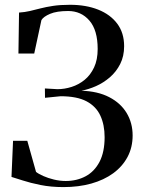

<svg xmlns="http://www.w3.org/2000/svg" viewBox="-20 -771 590 802"><path d="M245 10.5Q193 10.5 149.5 1.8Q106 -7 75 -17.2Q44 -27.5 28 -32L34.5 -183H94L130.5 -53Q141 -44.5 160.8 -35.8Q180.5 -27 205.2 -21Q230 -15 254.5 -15Q301 -15 337.8 -34.8Q374.5 -54.5 395.8 -95.2Q417 -136 417 -198Q417 -249.5 399.2 -288Q381.5 -326.5 341.5 -347.8Q301.5 -369 233 -369L168 -362.5L167.5 -401.5L220 -398.5Q249.5 -398.5 279.2 -408Q309 -417.5 333.5 -437.5Q358 -457.5 373 -489.5Q388 -521.5 388 -566.5Q388 -645 353.5 -685Q319 -725 264.5 -725Q217 -725 189.2 -713.2Q161.5 -701.5 153 -687L123 -547.5H57L59.5 -718.5Q83.5 -720 104.8 -725Q126 -730 149.2 -736Q172.5 -742 202.2 -746.5Q232 -751 272.5 -751Q339 -751 390 -730.8Q441 -710.5 469.8 -672Q498.5 -633.5 498.5 -578Q498.5 -536 482 -503.5Q465.5 -471 438.8 -448Q412 -425 380.8 -411.2Q349.5 -397.5 320 -392Q388.5 -390 436.2 -365.2Q484 -340.5 509 -299Q534 -257.5 534 -205Q534 -155.5 512.8 -115.5Q491.5 -75.5 452.8 -47.2Q414 -19 361.2 -4.2Q308.5 10.5 245 10.5Z"/></svg>

Font: Merriweather 144pt
Style: Regular
Weight: 400
Version: Version 2.100